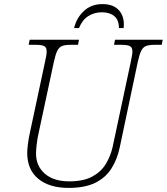

<svg xmlns="http://www.w3.org/2000/svg" viewBox="-20 -908 815 938"><path d="M315 10Q221 10 167 -34.5Q113 -79 113 -161Q113 -177 116.5 -205Q120 -233 127 -264L200 -606Q208 -640 208 -656Q208 -677 195.5 -683Q183 -689 156 -689H120L125 -714H366L361 -689H323Q299 -689 284 -683.5Q269 -678 260 -660Q251 -642 243 -605L170 -264Q162 -229 159 -201Q156 -173 156 -158Q156 -97 199 -59.5Q242 -22 318 -22Q388 -22 431 -45.5Q474 -69 497 -107Q520 -145 530 -189L619 -606Q622 -622 624.5 -635Q627 -648 627 -656Q627 -677 614 -683Q601 -689 575 -689H537L542 -714H775L770 -689H733Q709 -689 694 -683.5Q679 -678 670 -660Q661 -642 653 -605L565 -188Q553 -130 524.5 -85Q496 -40 445.5 -15Q395 10 315 10ZM342 -771Q354 -821 390 -854.5Q426 -888 481 -888Q536 -888 563 -855.5Q590 -823 584 -771H561Q561 -811 538 -829.5Q515 -848 478 -848Q441 -848 411.5 -829.5Q382 -811 366 -771Z"/></svg>

Font: Noto Serif ExtraLight
Style: Italic
Weight: 200
Italic angle: -12°
Designer: Monotype Design Team
Foundry: Monotype Imaging Inc.
Version: Version 2.014; ttfautohint (v1.8.4.7-5d5b)